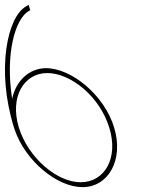

<svg xmlns="http://www.w3.org/2000/svg" viewBox="-92 -775 627 786"><path d="M15.1 -749 25.2 -755 31.9 -733 27.4 -731C-31.1 -698.7 -70.7 -552.3 -42.3 -370.4C-26.7 -444.4 27.4 -495.3 95.9 -496C200.9 -496 335.8 -385 375.2 -253C415.8 -120 351.1 -8 244.8 -9C143.1 -9 13.2 -114 -31.6 -243H-31.8L-34.8 -253L-35 -253.5L-35.2 -254C-108.6 -491 -61 -708 15.1 -749ZM-15 -253.5C23.7 -127.7 143.1 -28 238.6 -29C335.6 -29 394.7 -127 355.2 -253C316.9 -378 200.3 -475 102 -476C5.1 -476 -52.6 -377.3 -15 -253.5Z"/></svg>

Font: Nordica Plus
Style: NordicaClassicUltLtCondOpObl
Weight: 300
Version: Version 1.01